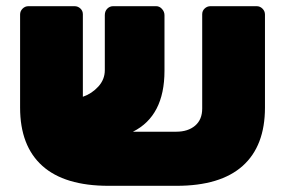

<svg xmlns="http://www.w3.org/2000/svg" viewBox="-20 -591 922 621"><path d="M248 -545V-278Q277 -288 298 -311Q319 -334 319 -364V-542Q319 -555 327 -563Q335 -571 346 -571H485Q496 -571 504 -562Q512 -553 512 -542V-362Q512 -216 410 -165H550Q588 -165 611 -184.5Q634 -204 634 -240V-545Q634 -556 642 -563.5Q650 -571 661 -571H810Q821 -571 829 -563Q837 -555 837 -544V-243Q837 -119 765 -54.5Q693 10 551 10H331Q189 10 117 -54.5Q45 -119 45 -243V-544Q45 -555 53 -563Q61 -571 72 -571H221Q232 -571 240 -563.5Q248 -556 248 -545Z"/></svg>

Font: Rubik One
Style: Regular
Weight: 400
Designer: Hubert and Fischer with Elvire Volk Leonovitch
Foundry: Hubert and Fischer with Elvire Volk Leonovitch
Version: Version 1.001